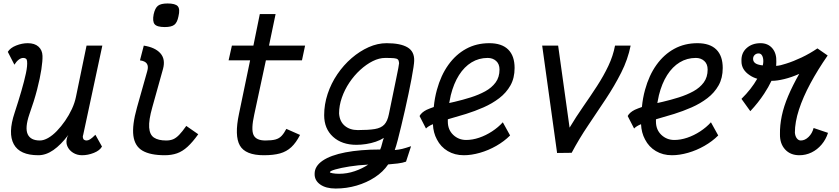

<svg xmlns="http://www.w3.org/2000/svg" viewBox="-20 -881 4840 1107"><path d="M63 -508 25 -582Q39 -605 73 -618.5Q107 -632 140 -632Q180 -632 202 -612Q224 -592 225 -559Q226 -531 218.5 -481Q211 -431 194 -365Q177 -299 149 -221Q123 -144 139.5 -107.5Q156 -71 210 -71Q232 -71 257.5 -85.5Q283 -100 308 -126Q333 -152 355.5 -184.5Q378 -217 394.5 -252.5Q411 -288 418 -323L479 -618H570L460 -105Q459 -102 458 -97.5Q457 -93 458 -88Q459 -79 465 -75Q471 -71 479 -71Q488 -71 499 -77.5Q510 -84 530 -104L568 -36Q555 -13 521 0.5Q487 14 453 14Q424 14 401 -0.5Q378 -15 368 -38.5Q358 -62 368 -91L374 -103Q331 -46 288 -16Q245 14 201 14Q94 14 59.5 -49.5Q25 -113 64 -230Q86 -297 103 -355.5Q120 -414 129.5 -458.5Q139 -503 136 -529Q135 -539 129 -543Q123 -547 114 -547Q101 -547 87.5 -536.5Q74 -526 63 -508Z M930 14Q847 14 802 -12Q757 -38 749 -98.5Q741 -159 770 -262L829 -471Q837 -498 827 -513.5Q817 -529 787 -533L809 -618Q874 -608 904.5 -574Q935 -540 920 -484L858 -262Q837 -188 840 -146Q843 -104 868 -87.5Q893 -71 938 -71Q961 -71 978 -78Q995 -85 1013 -103.5Q1031 -122 1054 -155L1123 -107Q1091 -62 1061.5 -35Q1032 -8 1000.5 3Q969 14 930 14ZM930 -725Q885 -725 871.5 -741.5Q858 -758 866 -799Q874 -835 891 -848Q908 -861 946 -861Q991 -861 1005 -845Q1019 -829 1009 -787Q1002 -751 985 -738Q968 -725 930 -725Z M1501 14Q1395 14 1363 -42Q1331 -98 1358 -225L1422 -533H1298L1317 -618H1441L1478 -800H1569L1531 -618H1739L1721 -533H1513L1446 -221Q1427 -136 1441.5 -103.5Q1456 -71 1510 -71Q1548 -71 1569 -77Q1590 -83 1604 -98Q1618 -113 1631 -138L1710 -103Q1687 -58 1659.5 -32.5Q1632 -7 1594.5 3.5Q1557 14 1501 14Z M1915 206Q1859 206 1826 182.5Q1793 159 1794 121Q1794 77 1840 45.5Q1886 14 1971.5 -2.5Q2057 -19 2172 -19Q2178 -32 2182.5 -51Q2187 -70 2193 -86Q2173 -73 2146.5 -64Q2120 -55 2091 -50.5Q2062 -46 2035 -46Q1951 -46 1900 -92.5Q1849 -139 1849 -217Q1849 -279 1869 -339.5Q1889 -400 1925 -453Q1961 -506 2007.5 -546Q2054 -586 2105.5 -609Q2157 -632 2209 -632Q2289 -632 2329.5 -608Q2370 -584 2368 -530Q2368 -521 2364 -493Q2360 -465 2352.5 -426Q2345 -387 2335.5 -341Q2326 -295 2315 -247Q2304 -199 2293.5 -155Q2283 -111 2273.5 -74.5Q2264 -38 2256 -16Q2280 -18 2298.5 -22.5Q2317 -27 2350 -38L2321 51Q2302 58 2273.5 61.5Q2245 65 2218 67Q2189 110 2141.5 141Q2094 172 2036 189Q1978 206 1915 206ZM1935 121Q1981 121 2025 106Q2069 91 2103 68Q2044 71 1994 79Q1944 87 1913 96Q1882 105 1882 112Q1882 115 1898 118Q1914 121 1935 121ZM2043 -131Q2105 -131 2141 -137Q2177 -143 2195.5 -162.5Q2214 -182 2222 -222Q2250 -360 2265 -431Q2280 -502 2281 -517Q2280 -532 2274 -538Q2268 -544 2251.5 -545.5Q2235 -547 2201 -547Q2166 -547 2129 -528.5Q2092 -510 2057 -478Q2022 -446 1994.5 -405Q1967 -364 1951 -318Q1935 -272 1935 -227Q1938 -181 1967.5 -156Q1997 -131 2043 -131Z M2879 -176 2921 -100Q2887 -66 2841.5 -40Q2796 -14 2747 0Q2698 14 2654 14Q2602 14 2561.5 -10Q2521 -34 2499 -77Q2478 -116 2476 -165Q2449 -154 2436 -140L2399 -212Q2410 -233 2440 -248Q2458 -256 2481 -264Q2486 -316 2499 -363Q2522 -447 2565 -507Q2608 -567 2667.5 -599.5Q2727 -632 2801 -632Q2873 -632 2910 -595.5Q2947 -559 2947 -489Q2947 -431 2923 -388.5Q2899 -346 2858.5 -315Q2818 -284 2768 -262Q2718 -240 2666.5 -224Q2615 -208 2568 -195Q2565 -194 2562 -193Q2562 -187 2562 -180Q2562 -133 2593 -103.5Q2624 -74 2668 -74Q2704 -74 2742.5 -87Q2781 -100 2817 -123.5Q2853 -147 2879 -176ZM2570 -287Q2585 -290 2601 -294Q2648 -305 2694 -319.5Q2740 -334 2777.5 -354.5Q2815 -375 2837.5 -405.5Q2860 -436 2860 -480Q2860 -512 2840.5 -529.5Q2821 -547 2792 -547Q2741 -547 2699 -521.5Q2657 -496 2626.5 -448Q2596 -400 2579 -332Q2574 -310 2570 -287Z M3192 1 3106 -618H3198L3264 -145Q3301 -207 3342.5 -266.5Q3384 -326 3422 -384.5Q3460 -443 3487.5 -501Q3515 -559 3526 -618H3616Q3600 -538 3561.5 -462Q3523 -386 3473 -310.5Q3423 -235 3371 -158Q3319 -81 3276 0Z M4079 -176 4121 -100Q4087 -66 4041.5 -40Q3996 -14 3947 0Q3898 14 3854 14Q3802 14 3761.5 -10Q3721 -34 3699 -77Q3678 -116 3676 -165Q3649 -154 3636 -140L3599 -212Q3610 -233 3640 -248Q3658 -256 3681 -264Q3686 -316 3699 -363Q3722 -447 3765 -507Q3808 -567 3867.5 -599.5Q3927 -632 4001 -632Q4073 -632 4110 -595.5Q4147 -559 4147 -489Q4147 -431 4123 -388.5Q4099 -346 4058.5 -315Q4018 -284 3968 -262Q3918 -240 3866.5 -224Q3815 -208 3768 -195Q3765 -194 3762 -193Q3762 -187 3762 -180Q3762 -133 3793 -103.5Q3824 -74 3868 -74Q3904 -74 3942.5 -87Q3981 -100 4017 -123.5Q4053 -147 4079 -176ZM3770 -287Q3785 -290 3801 -294Q3848 -305 3894 -319.5Q3940 -334 3977.5 -354.5Q4015 -375 4037.5 -405.5Q4060 -436 4060 -480Q4060 -512 4040.5 -529.5Q4021 -547 3992 -547Q3941 -547 3899 -521.5Q3857 -496 3826.5 -448Q3796 -400 3779 -332Q3774 -310 3770 -287Z M4306 -240 4255 -311Q4312 -367 4346 -427Q4322 -434 4303 -447Q4254 -479 4255 -529Q4253 -575 4284.5 -603.5Q4316 -632 4365 -632Q4408 -632 4433 -602.5Q4458 -573 4456 -524Q4456 -513 4455 -501Q4480 -503 4512 -514Q4554 -527 4601.5 -549.5Q4649 -572 4693 -602L4752 -561Q4695 -479 4652.5 -400Q4610 -321 4586.5 -249Q4563 -177 4563 -116Q4565 -95 4574.5 -83Q4584 -71 4597 -71Q4621 -71 4642 -91.5Q4663 -112 4671 -143L4754 -115Q4742 -77 4717 -47.5Q4692 -18 4659 -2Q4626 14 4589 14Q4537 14 4506.5 -19.5Q4476 -53 4477 -107Q4476 -158 4487.5 -213Q4499 -268 4524.5 -328Q4550 -388 4588 -455Q4543 -435 4501.5 -425Q4460 -415 4432 -415Q4430 -415 4428 -415Q4411 -379 4386 -341Q4352 -289 4306 -240ZM4378 -504Q4381 -517 4381 -528Q4381 -548 4374 -560.5Q4367 -573 4354 -573Q4340 -573 4331 -564Q4322 -555 4322 -542Q4322 -516 4355 -508Q4365 -505 4378 -504Z"/></svg>

Font: Victor Mono Thin SemiBold
Style: Italic
Weight: 600
Italic angle: -12°
Monospace: yes
Version: Version 1.561;gftools[0.9.30]